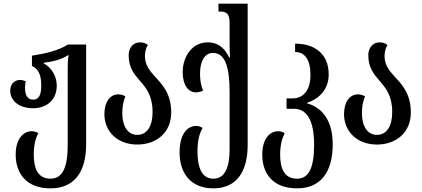

<svg xmlns="http://www.w3.org/2000/svg" viewBox="-20 -780 2311 1052"><path d="M257 252C382 252 452 169 452 10V-536H352C300 -503 232 -487 155 -475V-419C196 -399 206 -361 206 -311C206 -260 193 -234 162 -234C129 -234 117 -260 117 -301C117 -311 119 -325 121 -335C111 -339 99 -342 91 -342C57 -342 36 -317 36 -284C36 -230 81 -187 162 -187C233 -187 291 -230 291 -311C291 -356 268 -407 219 -433V-436C271 -442 319 -455 351 -477H356C352 -457 351 -436 351 -413V14C351 139 322 199 257 199C185 199 165 139 165 67C165 11 176 -25 190 -50C180 -57 167 -61 153 -61C112 -61 66 -24 66 67C66 169 123 252 257 252Z M732 12C836 12 918 -52 918 -164C918 -270 867 -319 826 -364C798 -395 774 -425 774 -474C774 -496 781 -520 790 -533C780 -542 768 -548 747 -548C709 -548 685 -517 685 -478C685 -409 715 -374 746 -338C781 -298 816 -256 816 -166C816 -89 786 -41 732 -41C679 -41 650 -91 650 -160C650 -198 656 -226 667 -252C653 -260 641 -263 629 -263C581 -263 552 -219 552 -155C552 -60 623 12 732 12Z M1149 252C1272 252 1337 167 1337 13V-760H1177V-717H1185C1216 -717 1238 -708 1238 -659V-570C1238 -533 1238 -496 1240 -465H1236C1213 -512 1179 -548 1118 -548C1035 -548 981 -473 981 -384C981 -314 1012 -274 1053 -274C1066 -274 1080 -277 1093 -284C1080 -312 1076 -344 1076 -378C1076 -440 1099 -490 1147 -490C1215 -490 1238 -409 1238 -275V40C1238 139 1211 199 1149 199C1086 199 1062 139 1062 49C1062 -18 1076 -54 1090 -79C1081 -86 1067 -90 1054 -90C1012 -90 964 -53 964 55C964 169 1025 252 1149 252Z M1608 252C1732 252 1803 169 1803 10C1803 -136 1730 -196 1662 -214V-216C1730 -240 1781 -290 1781 -372C1781 -486 1703 -541 1597 -541V-495C1651 -495 1681 -452 1681 -370C1681 -278 1636 -241 1584 -241H1550V-184H1589C1661 -184 1701 -123 1701 14C1701 139 1672 199 1608 199C1535 199 1515 139 1515 67C1515 11 1527 -25 1540 -50C1530 -57 1517 -61 1503 -61C1462 -61 1417 -24 1417 67C1417 169 1473 252 1608 252Z M2045 12C2149 12 2231 -52 2231 -164C2231 -270 2180 -319 2139 -364C2111 -395 2087 -425 2087 -474C2087 -496 2094 -520 2103 -533C2093 -542 2081 -548 2060 -548C2022 -548 1998 -517 1998 -478C1998 -409 2028 -374 2059 -338C2094 -298 2129 -256 2129 -166C2129 -89 2099 -41 2045 -41C1992 -41 1963 -91 1963 -160C1963 -198 1969 -226 1980 -252C1966 -260 1954 -263 1942 -263C1894 -263 1865 -219 1865 -155C1865 -60 1936 12 2045 12Z"/></svg>

Font: Noto Serif Georgian ExtraCondensed Medium
Style: Regular
Weight: 500
Width: 2
Designer: Monotype Design Team, Akaki Razmadze
Foundry: Google LLC
Version: Version 2.003